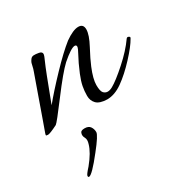

<svg xmlns="http://www.w3.org/2000/svg" viewBox="-135 -396 740 759"><g transform="rotate(-30 235.5 -16.5)"><path d="M319 -284Q342 -284 342 -259.5Q342 -235 319 -192Q296 -149 285 -122Q266 -76 266 -48.5Q266 -21 274 -12Q289 4 315 -10.5Q341 -25 387.5 -66.5Q434 -108 462 -148Q466 -153 471.5 -150.5Q477 -148 477 -145.5Q477 -143 475 -140Q460 -113 421 -71Q382 -29 346 -3.5Q310 22 275 22Q241 21 227 6.5Q213 -8 213 -30Q213 -52 217 -72.5Q221 -93 232 -120Q250 -163 263.5 -187Q277 -211 277 -218.5Q277 -226 269 -226Q253 -226 208 -187Q177 -158 116.5 -77.5Q56 3 48 8Q12 26 3 26Q-6 26 -6 23Q-6 20 -4 14.5Q-2 9 15.5 -40Q33 -89 53.5 -147.5Q74 -206 78.5 -218Q83 -230 84.5 -238.5Q86 -247 88 -253Q90 -259 95.5 -266.5Q101 -274 110 -274.5Q119 -275 133 -272.5Q147 -270 147 -260Q147 -253 136 -229.5Q125 -206 73 -68Q109 -112 164 -169.5Q219 -227 257 -257Q295 -284 319 -284ZM129 181Q74 251 60 251Q56 251 56 245Q56 239 78 215Q114 171 123 138Q129 120 122.5 108.5Q116 97 120 86Q122 76 140 76Q158 76 165.5 87Q173 98 173 112Q173 126 129 181Z"/></g></svg>

Font: Allura
Style: Regular
Weight: 400
Designer: Robert E. Leuschke
Foundry: Robert E. Leuschke
Version: Version 1.004